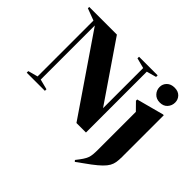

<svg xmlns="http://www.w3.org/2000/svg" viewBox="-212 -1013 1514 1514"><g transform="rotate(45 545.0 -256.5)"><path d="M110.5 -39.5V-662.5L11 -700V-715H319.5L652.5 -227.5V-675L566.5 -697.5V-715H774V-697.5L693 -675V3.5H587L145.5 -643V-39.5L231.5 -17.5V0H29V-17.5ZM937.5 -575Q897 -575 873.2 -600.8Q849.5 -626.5 849.5 -661Q849.5 -694.5 873.2 -718Q897 -741.5 937.5 -741.5Q978 -741.5 1000.8 -718Q1023.5 -694.5 1023.5 -661Q1023.5 -626.5 1000.8 -600.8Q978 -575 937.5 -575ZM856 -390Q848 -398.5 832.8 -413.5Q817.5 -428.5 794.5 -452.5V-466.5L1021 -527H1030.5V-61Q1030.5 -28 1026.5 -2.8Q1022.5 22.5 1009.8 45.2Q997 68 971.2 93.2Q945.5 118.5 902.5 151Q859.5 183.5 794.5 229.5L784.5 218Q809.5 186.5 824 164.8Q838.5 143 845.2 124.5Q852 106 854 84.5Q856 63 856 32Z"/></g></svg>

Font: Newsreader 72pt
Style: Bold
Weight: 700
Designer: Hugues Gentile
Foundry: Production Type
Version: Version 1.003; ttfautohint (v1.8.3)